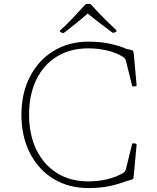

<svg xmlns="http://www.w3.org/2000/svg" viewBox="-20 -951 801 977"><path d="M430 6Q329 6 252 -41Q175 -88 132 -172.5Q89 -257 89 -367Q89 -477 132.5 -561Q176 -645 253 -692Q330 -739 430 -739Q492 -739 541.5 -728Q591 -717 624 -702L647 -697Q652 -696 654.5 -694Q657 -692 658.5 -688Q660 -684 661 -675L675 -519Q676 -513 670 -512L659 -511Q653 -510 652 -516L621 -641Q620 -648 615 -653.5Q610 -659 604 -663Q569 -684 523.5 -694.5Q478 -705 429 -705Q338 -705 270 -663.5Q202 -622 165 -546Q128 -470 128 -367Q128 -265 165.5 -188.5Q203 -112 270.5 -70Q338 -28 429 -28Q479 -28 525.5 -39Q572 -50 607 -71Q613 -75 617 -81.5Q621 -88 622 -95L652 -217Q653 -223 659 -222L670 -220Q676 -219 675 -213L660 -51Q660 -46 658.5 -43Q657 -40 653 -38.5Q649 -37 641 -34L624 -30Q591 -16 541.5 -5Q492 6 430 6ZM287 -789Q282 -792 286 -796Q318 -825 348 -856.5Q378 -888 412 -926Q416 -931 422 -931H434Q440 -931 444 -927Q479 -888 510 -857Q541 -826 572 -797Q576 -793 571 -790Q569 -789 566.5 -787.5Q564 -786 561 -785Q557 -782 551 -786Q522 -807 487.5 -833.5Q453 -860 417 -890H435Q401 -860 368.5 -833.5Q336 -807 307 -785Q301 -782 296 -783Q294 -785 291.5 -786.5Q289 -788 287 -789Z"/></svg>

Font: Hahmlet Thin
Style: Regular
Weight: 250
Version: Version 1.002